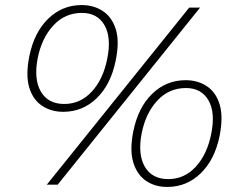

<svg xmlns="http://www.w3.org/2000/svg" viewBox="-20 -730 943 759"><path d="M165 0 728 -700H771L208 0ZM230 -288Q182 -288 146 -312Q110 -336 95.5 -384.5Q81 -433 96 -508Q115 -602 170.5 -656Q226 -710 303 -710Q351 -710 387 -686Q423 -662 438 -613.5Q453 -565 437 -489Q418 -396 362.5 -342Q307 -288 230 -288ZM234 -319Q298 -319 343 -368Q388 -417 404 -498Q421 -582 393 -630.5Q365 -679 304 -679Q237 -679 191 -629.5Q145 -580 129 -500Q113 -417 141.5 -368Q170 -319 234 -319ZM641 9Q593 9 557.5 -15Q522 -39 507 -87.5Q492 -136 507 -211Q526 -305 581.5 -359Q637 -413 714 -413Q762 -413 798 -389Q834 -365 848.5 -316.5Q863 -268 848 -192Q829 -99 773.5 -45Q718 9 641 9ZM645 -22Q709 -22 754 -71Q799 -120 815 -201Q832 -285 804 -333.5Q776 -382 715 -382Q648 -382 602 -332.5Q556 -283 540 -203Q524 -120 552.5 -71Q581 -22 645 -22Z"/></svg>

Font: REM Medium Thin
Style: Italic
Weight: 250
Italic angle: -11°
Version: Version 1.005;gftools[0.9.28]